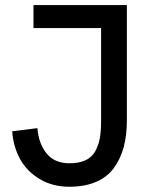

<svg xmlns="http://www.w3.org/2000/svg" viewBox="-20 -709 593 739"><path d="M247.1 9.8Q182.6 9.8 133.3 -19.5Q84 -48.8 57.6 -96.4Q31.2 -144 26.9 -203.6L124 -215.8Q128.4 -157.2 158.9 -118.9Q189.5 -80.6 247.1 -80.6Q283.7 -80.6 308.3 -91.8Q333 -103 345.9 -125.7Q358.9 -148.4 364 -175.8Q369.1 -203.1 369.1 -241.7V-601.1H108.9V-689.5H468.3V-245.6Q468.3 -188 456.1 -142.6Q443.8 -97.2 418.2 -62.3Q392.6 -27.3 349.4 -8.8Q306.2 9.8 247.1 9.8Z"/></svg>

Font: HK Grotesk Medium
Style: Regular
Weight: 500
Designer: Alfredo Marco Pradil and Stefan Peev
Foundry: Hanken Design Co.
Version: Version 1.045;PS 001.045;hotconv 1.0.88;makeotf.lib2.5.64775